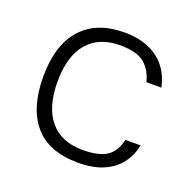

<svg xmlns="http://www.w3.org/2000/svg" viewBox="-99 -612 729 723"><g transform="rotate(20 266.0 -250.5)"><path d="M285 10Q167 10 109 -57.5Q51 -125 51 -251Q51 -377 111 -444Q171 -511 283 -511Q339 -511 380.5 -493Q422 -475 448 -442Q474 -409 483 -363H423Q413 -407 382.5 -433.5Q352 -460 284 -460Q199 -460 153.5 -406.5Q108 -353 108 -251Q108 -149 153.5 -95Q199 -41 284 -41Q349 -41 381 -62.5Q413 -84 423 -132H484Q476 -90 451.5 -58Q427 -26 385.5 -8Q344 10 285 10Z"/></g></svg>

Font: 42dot Sans Light Light
Style: Regular
Weight: 300
Version: Version 1.000